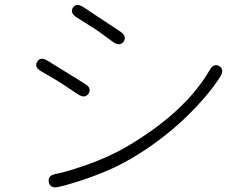

<svg xmlns="http://www.w3.org/2000/svg" viewBox="-20 -765 1040 795"><path d="M223 9Q188 17 182 -11Q177 -39 212 -45Q251 -52 338 -82Q429 -114 500 -155Q745 -298 847 -473Q865 -505 888 -491Q911 -477 891 -446Q840 -366 743 -273Q643 -179 526 -110Q456 -68 360 -33Q276 -3 223 9ZM347 -378Q332 -355 302 -375L245 -413Q230 -423 215 -432L152 -469Q120 -487 134 -509Q147 -532 178 -513L330 -419Q361 -401 347 -378ZM492 -593Q476 -571 447 -592L391 -633Q377 -643 362 -652L299 -692Q268 -712 282 -733Q296 -755 326 -735L477 -635Q507 -615 492 -593Z"/></svg>

Font: Resource Han Rounded JP Light
Style: Regular
Weight: 300
Designer: Cyano Hao (round all glyphs); Ryoko NISHIZUKA 西塚涼子 (kana, bopomofo & ideographs); Paul D. Hunt (Latin, Greek & Cyrillic)
Foundry: Cyano Hao
Version: 0.990